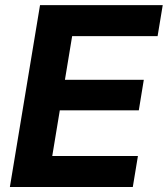

<svg xmlns="http://www.w3.org/2000/svg" viewBox="-20 -748 671 768"><path d="M19.5 0 140.1 -727.5H630.9L610.4 -603.5H268.6L239.7 -428.7H555.2L535.2 -306.6H219.2L189 -124H531.7L511.2 0Z"/></svg>

Font: Inter 16pt
Style: Bold Italic
Weight: 700
Italic angle: -9.3988°
Version: Version 4.001;git-66647c0bb